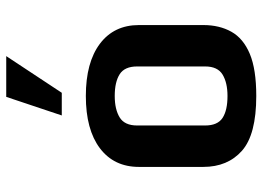

<svg xmlns="http://www.w3.org/2000/svg" viewBox="-133 -698 842 616"><g transform="rotate(-90 288.0 -390.0)"><path d="M288.1 11.2Q164.1 11.2 112.3 -34.7Q60.5 -80.6 60.5 -158.7V-365.2Q60.5 -445.3 120.4 -490.5Q180.2 -535.6 288.1 -535.6Q395.5 -535.6 455.6 -490.5Q515.6 -445.3 515.6 -365.2V-158.7Q515.6 -106.9 494.1 -68.6Q472.7 -30.3 423.1 -9.5Q373.5 11.2 288.1 11.2ZM288.1 -81.1Q330.6 -81.1 356.7 -96.9Q382.8 -112.8 382.8 -152.8V-371.1Q382.8 -411.1 357.9 -427Q333 -442.9 288.1 -442.9Q245.1 -442.9 219.2 -427Q193.4 -411.1 193.4 -371.1V-152.8Q193.4 -112.8 217.8 -96.9Q242.2 -81.1 288.1 -81.1ZM285.2 -791H416L298.3 -612.8H225.6Z"/></g></svg>

Font: Monda
Style: Bold
Weight: 700
Designer: Vernon Adams
Foundry: Vernon Adams
Version: Version 2.100; ttfautohint (v1.8.3)